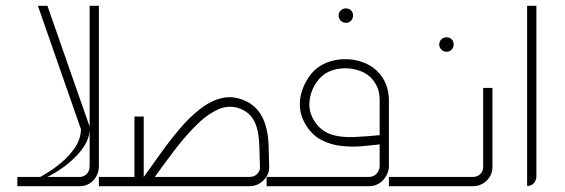

<svg xmlns="http://www.w3.org/2000/svg" viewBox="-20 -644 1955 664"><path d="M107 -25Q116 -30 140.5 -44.5Q165 -59 192 -81.5Q219 -104 239 -133Q259 -162 260 -197L111 -624H144L290 -206Q291 -202 290 -193.5Q289 -185 288 -178Q282 -150 258.5 -121Q235 -92 201 -67Q167 -42 129 -25Z M40 0V-32H255Q269 -32 279.5 -42Q290 -52 290 -70V-624H322V-70Q322 -50 313 -34Q304 -18 289 -9Q274 0 255 0Z M445 -22V-241H477V-22ZM322 0V-32H479V0ZM470 0V-32H842Q859 -32 869.5 -42.5Q880 -53 879 -67L877 -135Q876 -175 868.5 -201.5Q861 -228 846.5 -244Q832 -260 811 -268Q772 -283 733 -265Q694 -247 655 -207.5Q616 -168 577 -116Q538 -64 500 -11L475 -29Q505 -71 536.5 -115Q568 -159 601.5 -198.5Q635 -238 670.5 -266Q706 -294 744 -304Q782 -314 822 -298Q865 -281 886.5 -240Q908 -199 909 -135L911 -69Q912 -50 902.5 -34.5Q893 -19 877.5 -9.5Q862 0 842 0Z M1177 -565Q1166 -565 1158.5 -572.5Q1151 -580 1151 -590Q1151 -601 1158.5 -608Q1166 -615 1176 -615Q1187 -615 1194 -608Q1201 -601 1201 -591Q1201 -580 1194 -572.5Q1187 -565 1177 -565Z M902 0V-32H1254Q1273 -32 1283 -44Q1293 -56 1293 -70V-295Q1293 -315 1289 -330Q1285 -345 1277 -357Q1260 -385 1228.5 -397.5Q1197 -410 1163 -407.5Q1129 -405 1104 -389Q1083 -375 1067.5 -348Q1052 -321 1050 -289.5Q1048 -258 1065 -229Q1087 -193 1121.5 -180.5Q1156 -168 1203 -170Q1250 -172 1307 -178V-146Q1272 -142 1234 -138.5Q1196 -135 1158.5 -139.5Q1121 -144 1089.5 -161Q1058 -178 1037 -213Q1020 -241 1017.5 -271Q1015 -301 1024 -328.5Q1033 -356 1049 -379Q1065 -402 1086 -415Q1109 -430 1139 -436Q1169 -442 1200.5 -437.5Q1232 -433 1259 -417.5Q1286 -402 1304 -374Q1314 -358 1319.5 -338Q1325 -318 1325 -295V-70Q1325 -53 1316 -36.5Q1307 -20 1291.5 -10Q1276 0 1254 0Z M1525 -465Q1514 -465 1506.5 -472.5Q1499 -480 1499 -490Q1499 -501 1506.5 -508Q1514 -515 1524 -515Q1535 -515 1542 -508Q1549 -501 1549 -491Q1549 -480 1542 -472.5Q1535 -465 1525 -465Z M1325 0V-32H1614Q1631 -32 1641 -42Q1651 -52 1651 -67V-340H1683V-67Q1683 -48 1674 -33Q1665 -18 1649.5 -9Q1634 0 1614 0Z M1803 -1V-624H1835V-33Q1835 -26 1831.5 -18.5Q1828 -11 1821 -6Q1814 -1 1803 -1Z"/></svg>

Font: Mada ExtraLight
Style: Regular
Weight: 250
Designer: Khaled Hosny
Version: Version 1.5